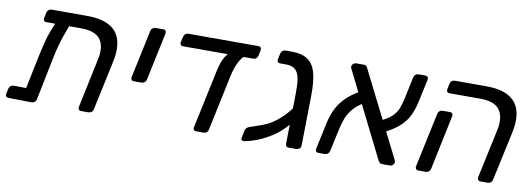

<svg xmlns="http://www.w3.org/2000/svg" viewBox="-50 -861 3203 1157"><g transform="rotate(10 1551.5 -282.5)"><path d="M172 -491Q162 -491 157.5 -497.5Q153 -504 155 -514L162 -548Q164 -558 172 -564.5Q180 -571 190 -571H407Q493 -571 543.5 -543.5Q594 -516 610.5 -461.5Q627 -407 610 -327L545 -23Q543 -13 535 -6.5Q527 0 517 0H472Q461 0 456.5 -6.5Q452 -13 454 -23L517 -322Q535 -402 504 -446.5Q473 -491 384 -491ZM273 -540H298Q314 -540 319.5 -532.5Q325 -525 321 -514Q304 -472 292 -438Q280 -404 270.5 -370.5Q261 -337 252 -295L197 -23Q195 -13 187 -6.5Q179 0 169 0L28 -2Q17 -2 12 -8Q7 -14 9 -25L16 -57Q18 -67 26 -73.5Q34 -80 44 -80L121 -79L165 -291Q174 -332 182.5 -366.5Q191 -401 204 -436Q217 -471 237 -515Q243 -526 250.5 -533Q258 -540 273 -540Z M754 -232Q743 -232 738.5 -238.5Q734 -245 736 -255L798 -548Q800 -558 808 -564.5Q816 -571 826 -571H874Q884 -571 888.5 -564.5Q893 -558 891 -548L829 -255Q827 -245 819 -238.5Q811 -232 801 -232Z M1175 0Q1165 0 1160.5 -6Q1156 -12 1158 -22L1234 -379Q1246 -438 1267 -471Q1288 -504 1309 -504H1407Q1382 -504 1359 -466Q1336 -428 1323 -372L1249 -22Q1247 -12 1238.5 -6Q1230 0 1220 0ZM1009 -491Q999 -491 994 -497.5Q989 -504 991 -514L999 -548Q1001 -558 1009 -564.5Q1017 -571 1027 -571H1456Q1466 -571 1470.5 -564.5Q1475 -558 1473 -548L1466 -514Q1464 -504 1456.5 -497.5Q1449 -491 1438 -491Z M1740 0Q1730 0 1726 -6.5Q1722 -13 1722 -23L1727 -330Q1728 -383 1722 -418.5Q1716 -454 1697 -472.5Q1678 -491 1640 -491H1603Q1593 -491 1588 -497.5Q1583 -504 1585 -514L1593 -550Q1595 -560 1603 -566.5Q1611 -573 1621 -573H1659Q1725 -573 1760.5 -546.5Q1796 -520 1809 -467Q1822 -414 1821 -335L1816 -23Q1815 -13 1806.5 -6.5Q1798 0 1788 0ZM1622 -51Q1580 -26 1544.5 -12.5Q1509 1 1473 8Q1463 9 1456.5 6Q1450 3 1452 -7L1462 -57Q1464 -65 1470 -71.5Q1476 -78 1489 -82Q1497 -85 1517 -91.5Q1537 -98 1561 -107Q1585 -116 1604 -126Q1625 -138 1647 -155.5Q1669 -173 1689 -193.5Q1709 -214 1722.5 -233.5Q1736 -253 1739 -269L1799 -276Q1789 -233 1761.5 -189Q1734 -145 1697.5 -109Q1661 -73 1622 -51Z M2313 0Q2302 0 2297 -6Q2292 -12 2289 -17L2032 -532Q2026 -543 2028 -551Q2030 -559 2038 -565Q2046 -571 2054 -571H2101Q2112 -571 2117 -565Q2122 -559 2124 -554L2383 -39Q2386 -32 2387 -28Q2388 -24 2386 -20Q2385 -12 2377.5 -6Q2370 0 2362 0ZM1923 0Q1913 0 1908.5 -6.5Q1904 -13 1906 -23L1938 -173Q1947 -219 1964.5 -260.5Q1982 -302 2017 -339.5Q2052 -377 2111 -410L2143 -343Q2102 -320 2077.5 -290.5Q2053 -261 2041 -229.5Q2029 -198 2023 -169L1991 -23Q1989 -13 1981 -6.5Q1973 0 1963 0ZM2272 -183 2246 -252Q2300 -275 2325.5 -300Q2351 -325 2361 -352.5Q2371 -380 2378 -410L2407 -548Q2409 -558 2417 -564.5Q2425 -571 2435 -571H2477Q2487 -571 2492 -564.5Q2497 -558 2495 -548L2464 -405Q2455 -363 2437 -324Q2419 -285 2381 -250.5Q2343 -216 2272 -183Z M2915 0Q2905 0 2900 -6.5Q2895 -13 2897 -23L2961 -322Q2978 -402 2947 -446.5Q2916 -491 2827 -491H2639Q2629 -491 2624.5 -497.5Q2620 -504 2622 -514L2629 -548Q2631 -558 2639 -564.5Q2647 -571 2657 -571H2850Q2936 -571 2986.5 -543Q3037 -515 3053.5 -460.5Q3070 -406 3053 -325L2988 -23Q2986 -13 2978 -6.5Q2970 0 2960 0ZM2535 0Q2525 0 2520 -6.5Q2515 -13 2517 -23L2588 -357Q2590 -367 2598 -373.5Q2606 -380 2616 -380H2661Q2672 -380 2676.5 -373.5Q2681 -367 2679 -357L2609 -23Q2607 -13 2599 -6.5Q2591 0 2581 0Z"/></g></svg>

Font: Rubik
Style: Italic
Weight: 400
Italic angle: -12°
Designer: Hubert and Fischer
Foundry: Hubert and Fischer
Version: Version 2.300;gftools[0.9.30]